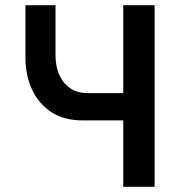

<svg xmlns="http://www.w3.org/2000/svg" viewBox="-20 -720 696 740"><path d="M298 -256H515V-361H318ZM455 -700V0H576V-700ZM194 -700H78V-498Q78 -431 103 -376Q128 -321 177 -288.5Q226 -256 298 -256L318 -361Q278 -361 250.5 -380Q223 -399 208.5 -431.5Q194 -464 194 -507Z"/></svg>

Font: Jost Medium
Style: Regular
Weight: 500
Version: Version 3.710